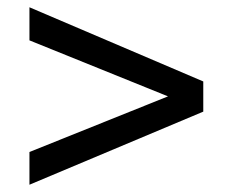

<svg xmlns="http://www.w3.org/2000/svg" viewBox="-20 -513 640 528"><path d="M61 -5V-95L442 -248L61 -402V-493L539 -289V-206Z"/></svg>

Font: Heuristica
Style: Bold
Weight: 700
Version: Version 1.0.2